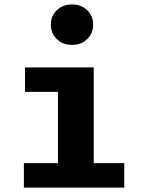

<svg xmlns="http://www.w3.org/2000/svg" viewBox="-20 -850 655 870"><path d="M306.7 -829.7Q348.7 -829.7 375.4 -803.6Q402.1 -777.4 402.1 -738.5Q402.1 -699.5 375.4 -673.1Q348.7 -646.7 306.7 -646.7Q264.1 -646.7 237.2 -673.1Q210.3 -699.5 210.3 -738.5Q210.3 -777.4 237.2 -803.6Q264.1 -829.7 306.7 -829.7ZM404.6 -544.6V-110.8H543.1V0H88.2V-110.8H242.6V-433.8H93.3V-544.6Z"/></svg>

Font: FiraCode Nerd Font Mono
Style: Bold
Weight: 700
Monospace: yes
Designer: Carrois Corporate, Edenspiekermann AG, Nikita Prokopov
Foundry: Carrois Corporate, Edenspiekermann AG, Nikita Prokopov
Version: Version 6.002;Nerd Fonts 3.3.0